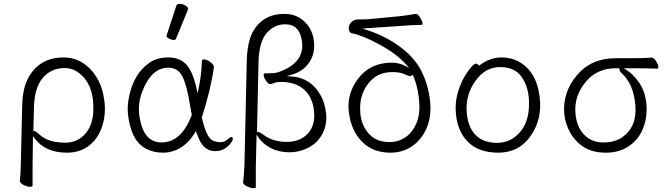

<svg xmlns="http://www.w3.org/2000/svg" viewBox="-20 -779 3459 996"><path d="M149 79V184Q149 190 135.5 190Q122 190 103.5 181Q85 172 83 161V158Q87 125 88 71L95 -229Q97 -321 127 -376Q185 -481 310 -481Q366 -481 411 -451.5Q456 -422 485 -371.5Q514 -321 522 -252Q530 -183 509 -121Q488 -59 441 -23Q394 13 327 13Q215 13 160 -61L151 -73ZM158 -99Q166 -99 186 -80Q230 -39 319 -39Q367 -39 402 -66Q477 -124 462 -261Q454 -334 412 -380Q370 -426 316 -426Q245 -426 201.5 -374.5Q158 -323 156 -218L153 -99Z M895 -750Q897 -759 912 -759Q927 -759 941.5 -750.5Q956 -742 956 -732Q956 -730 955 -729L893 -578Q891 -572 880 -572Q869 -572 856.5 -579Q844 -586 844 -590V-594ZM1090 -432Q1073 -312 1027 -170Q1049 -71 1080 -52Q1096 -43 1119 -41.5Q1142 -40 1157.5 -54Q1173 -68 1180 -68Q1187 -68 1188 -60.5Q1189 -53 1177.5 -37Q1166 -21 1145.5 -8Q1125 5 1095 5Q1065 5 1041.5 -15Q1018 -35 1000 -89L996 -99L991 -90Q960 -39 917 -13Q874 13 826 13Q778 13 740 -6Q660 -46 644 -185Q639 -229 650 -280Q674 -396 753 -452Q794 -481 853 -481Q912 -481 946 -445Q980 -409 1000 -318L1005 -295L1010 -318Q1025 -389 1027 -458Q1028 -471 1038 -471Q1052 -471 1070 -458Q1088 -445 1090 -432ZM818 -40Q921 -40 975 -183Q970 -210 965 -238Q949 -337 926 -382.5Q903 -428 853 -428Q781 -428 737 -345.5Q693 -263 702 -188Q719 -40 818 -40Z M1307 193Q1307 197 1294 197Q1281 197 1262 188Q1243 179 1241 169V165Q1246 132 1248 78L1260 -459Q1262 -557 1290 -611Q1342 -707 1455 -707Q1517 -707 1559 -667.5Q1601 -628 1608.5 -565Q1616 -502 1584 -455Q1552 -408 1494 -392L1467 -384L1495 -382Q1591 -375 1642 -287Q1665 -248 1671.5 -192Q1678 -136 1654 -88Q1630 -40 1582.5 -14.5Q1535 11 1481 11Q1427 11 1384.5 -11Q1342 -33 1320 -67L1311 -81L1307 88ZM1320 -96Q1328 -93 1352 -76Q1399 -43 1468 -43Q1537 -43 1577 -86.5Q1617 -130 1609 -203.5Q1601 -277 1556 -315.5Q1511 -354 1438 -354Q1416 -354 1402.5 -348.5Q1389 -343 1380.5 -343Q1372 -343 1361 -358.5Q1350 -374 1348.5 -384.5Q1347 -395 1348.5 -397Q1350 -399 1379.5 -399Q1409 -399 1428 -406Q1559 -453 1547 -561Q1536 -653 1460 -653Q1403 -653 1363 -607Q1323 -561 1321 -452L1313 -92Z M2138 -707Q2147 -707 2158.5 -689.5Q2170 -672 2171.5 -661Q2173 -650 2168 -650Q2127 -650 2065 -645L1860 -631L1884 -623Q1980 -592 2055.5 -536Q2131 -480 2166 -410.5Q2201 -341 2210.5 -259.5Q2220 -178 2194 -116.5Q2168 -55 2118.5 -21Q2069 13 2006 13Q1914 13 1857.5 -44.5Q1801 -102 1789.5 -198.5Q1778 -295 1840.5 -374.5Q1903 -454 2013 -454Q2048 -454 2080 -438L2103 -426L2086 -445Q2040 -498 1951.5 -546.5Q1863 -595 1807 -606Q1792 -608 1789.5 -627Q1787 -646 1800 -661Q1813 -676 1829 -677.5Q1845 -679 1860 -678.5Q1875 -678 1897 -680L2054 -695Q2084 -698 2136 -707ZM2121 -391Q2112 -384 2106.5 -384Q2101 -384 2077.5 -394.5Q2054 -405 2017 -405Q1955 -405 1916.5 -372.5Q1878 -340 1860.5 -291.5Q1843 -243 1850 -184Q1857 -125 1895 -83.5Q1933 -42 2001 -42Q2046 -42 2082.5 -66.5Q2119 -91 2140 -139Q2161 -187 2154 -258L2152 -276Q2144 -342 2121 -391Z M2465 -438Q2521 -481 2579.5 -481Q2638 -481 2682 -453Q2775 -393 2782 -245Q2786 -145 2727 -66Q2668 13 2564.5 13Q2461 13 2404.5 -46Q2348 -105 2344 -207Q2340 -286 2384 -372Q2404 -407 2422 -428Q2440 -449 2448.5 -449Q2457 -449 2465 -438ZM2557 -38Q2608 -38 2646 -65Q2730 -125 2724 -258Q2721 -330 2685.5 -380.5Q2650 -431 2574 -431Q2498 -431 2447.5 -361Q2397 -291 2400.5 -207.5Q2404 -124 2445 -81Q2486 -38 2557 -38Z M3391 -423Q3324 -425 3264 -425H3216L3230 -416Q3269 -391 3298.5 -346Q3328 -301 3333.5 -236.5Q3339 -172 3316 -113.5Q3293 -55 3242.5 -21Q3192 13 3124 13Q3056 13 3011 -14.5Q2966 -42 2939 -89Q2912 -136 2907 -189Q2898 -300 2972.5 -388.5Q3047 -477 3173 -477H3255Q3309 -477 3360 -480H3361Q3372 -480 3383 -462.5Q3394 -445 3395 -434Q3396 -423 3391 -423ZM3192 -425H3174Q3076 -425 3017 -352.5Q2958 -280 2965 -193Q2970 -123 3009 -81.5Q3048 -40 3108.5 -40Q3169 -40 3208 -67Q3285 -121 3276 -232.5Q3267 -344 3203 -401Q3194 -409 3194 -417V-418Z"/></svg>

Font: ToneOZ-Pinyin-WenKai-Light
Style: Light
Weight: 300
Designer: Fontworks Inc.
Foundry: ToneOZ
Version: Version 0.240331